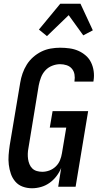

<svg xmlns="http://www.w3.org/2000/svg" viewBox="-20 -998 540 1026"><path d="M151 8Q125 8 101.5 -0.5Q78 -9 62 -27.5Q46 -46 38 -69.5Q30 -93 27 -118Q24 -143 26 -169Q28 -195 32 -222L88 -556Q92 -581 100.5 -605.5Q109 -630 123 -652.5Q137 -675 157.5 -693Q178 -711 201.5 -722.5Q225 -734 250.5 -738.5Q276 -743 301 -743Q327 -743 352 -739.5Q377 -736 398.5 -726.5Q420 -717 438 -701.5Q456 -686 466.5 -664.5Q477 -643 480.5 -618Q484 -593 480 -568L479 -562H378V-565Q381 -583 378 -600.5Q375 -618 364 -631Q353 -644 336 -649.5Q319 -655 301 -655Q280 -655 258.5 -646.5Q237 -638 222 -621.5Q207 -605 199 -584Q191 -563 187 -542L132 -207Q129 -192 128.5 -177Q128 -162 130 -148Q132 -134 137.5 -120.5Q143 -107 153 -97.5Q163 -88 177 -84Q191 -80 206 -80Q225 -80 244 -87Q263 -94 278 -108.5Q293 -123 300.5 -141.5Q308 -160 311 -179L334 -316H246L261 -404H451L384 0H291L307 -101Q298 -78 282 -57Q266 -36 245 -21Q224 -6 199.5 1Q175 8 151 8ZM231 -805 188 -840 302 -978H410L476 -836L425 -809L347 -917Z"/></svg>

Font: Iosevka Curly Semibold
Style: Italic
Weight: 600
Italic angle: -9°
Monospace: yes
Designer: Belleve Invis
Foundry: Belleve Invis
Version: Version 22.1.2; ttfautohint (v1.8.4)